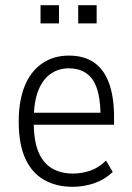

<svg xmlns="http://www.w3.org/2000/svg" viewBox="-20 -711 509 739"><path d="M259 8Q197 8 150 -18.5Q103 -45 77.5 -100.5Q52 -156 52 -243Q52 -322 74.5 -378.5Q97 -435 141 -466Q185 -497 245 -497Q304 -497 342.5 -470Q381 -443 400 -390Q419 -337 419 -260V-231H95V-277H382L367 -261Q367 -361 336.5 -404.5Q306 -448 245 -448Q205 -448 174.5 -426.5Q144 -405 127 -361.5Q110 -318 110 -250V-239Q110 -169 128 -126Q146 -83 180 -63Q214 -43 261 -43Q294 -43 327 -54Q360 -65 388 -93L414 -49Q382 -19 342 -5.5Q302 8 259 8ZM281 -621V-691H352V-621ZM136 -621V-691H207V-621Z"/></svg>

Font: Nunito Sans 10pt Condensed Light
Style: Regular
Weight: 300
Width: 3
Designer: Vernon Adams
Foundry: Vernon Adams
Version: Version 3.101;gftools[0.9.27]